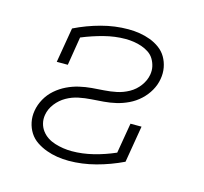

<svg xmlns="http://www.w3.org/2000/svg" viewBox="-84 -621 767 722"><g transform="rotate(15 300.0 -260.0)"><path d="M241 8Q218 8 196 4.5Q174 1 153.5 -6.5Q133 -14 115 -26Q97 -38 85.5 -56Q74 -74 69.5 -96Q65 -118 69 -141Q73 -165 85.5 -187.5Q98 -210 117.5 -227Q137 -244 160 -255Q183 -266 207 -271.5Q231 -277 254.5 -279Q278 -281 302 -282.5Q326 -284 350 -289Q374 -294 396.5 -306.5Q419 -319 434.5 -340Q450 -361 454 -384Q457 -401 453.5 -416.5Q450 -432 442 -445Q434 -458 421 -466.5Q408 -475 393.5 -480Q379 -485 363 -487.5Q347 -490 330 -490Q289 -490 246.5 -479Q204 -468 163 -451L145 -340H102L125 -476Q174 -500 226.5 -514Q279 -528 331 -528Q354 -528 375.5 -524.5Q397 -521 417 -513.5Q437 -506 454 -493.5Q471 -481 481.5 -463Q492 -445 496 -423.5Q500 -402 496 -379Q492 -355 479.5 -333Q467 -311 448 -293.5Q429 -276 406 -265Q383 -254 359.5 -248.5Q336 -243 311.5 -241Q287 -239 263.5 -237.5Q240 -236 215.5 -231Q191 -226 169 -213.5Q147 -201 131 -180.5Q115 -160 111 -136Q108 -119 112 -103Q116 -87 125.5 -74.5Q135 -62 148 -53.5Q161 -45 177 -40Q193 -35 209.5 -32.5Q226 -30 243 -30Q284 -30 326.5 -40.5Q369 -51 410 -69L430 -187H473L449 -44Q399 -20 346 -6Q293 8 241 8Z"/></g></svg>

Font: Iosevka Etoile Extralight
Style: Italic
Weight: 200
Italic angle: -9°
Designer: Belleve Invis
Foundry: Belleve Invis
Version: Version 22.1.2; ttfautohint (v1.8.4)